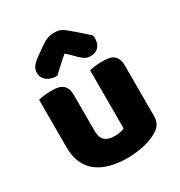

<svg xmlns="http://www.w3.org/2000/svg" viewBox="-178 -866 939 1004"><g transform="rotate(-30 291.0 -364.0)"><path d="M52 -479Q62 -482 83.5 -485Q105 -488 128 -488Q150 -488 167.5 -485Q185 -482 197 -473Q209 -464 215.5 -448.5Q222 -433 222 -408V-193Q222 -152 242 -134.5Q262 -117 300 -117Q323 -117 337.5 -121Q352 -125 360 -129V-479Q370 -482 391.5 -485Q413 -488 436 -488Q458 -488 475.5 -485Q493 -482 505 -473Q517 -464 523.5 -448.5Q530 -433 530 -408V-104Q530 -54 488 -29Q453 -7 404.5 4.5Q356 16 299 16Q245 16 199.5 4Q154 -8 121 -33Q88 -58 70 -97.5Q52 -137 52 -193ZM288 -622Q254 -593 235 -575Q216 -557 197 -540Q158 -540 135 -558.5Q112 -577 112 -606Q112 -626 123 -642Q134 -658 160 -677L209 -712Q233 -729 252.5 -736.5Q272 -744 292 -744Q305 -744 315.5 -742.5Q326 -741 337 -735.5Q348 -730 361 -719.5Q374 -709 394 -692L464 -630Q465 -625 465.5 -621Q466 -617 466 -612Q466 -581 449.5 -561.5Q433 -542 402 -542Q392 -542 384 -543.5Q376 -545 367.5 -550Q359 -555 348 -564.5Q337 -574 322 -590Z"/></g></svg>

Font: Baloo Paaji
Style: Regular
Weight: 400
Designer: Shuchita Grover and Ek Type
Foundry: Ek Type
Version: Version 1.007;PS 1.000;hotconv 1.0.88;makeotf.lib2.5.647800